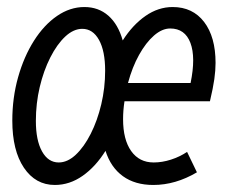

<svg xmlns="http://www.w3.org/2000/svg" viewBox="-20 -516 640 546"><path d="M464 -435Q441 -435 418 -415Q395 -395 375.5 -360Q356 -325 344 -280H522Q537 -353 521.5 -394Q506 -435 464 -435ZM147 -54Q172 -54 195.5 -76Q219 -98 238 -135.5Q257 -173 268 -219.5Q279 -266 279 -315Q279 -371 261.5 -402.5Q244 -434 214 -434Q189 -434 165.5 -412Q142 -390 123 -352.5Q104 -315 93 -268.5Q82 -222 82 -172Q82 -117 99.5 -85.5Q117 -54 147 -54ZM136 10Q81 10 48 -39Q15 -88 15 -173Q15 -238 31.5 -296.5Q48 -355 76.5 -400Q105 -445 142 -470.5Q179 -496 220 -496Q260 -496 288 -471.5Q316 -447 329 -401Q357 -445 393.5 -470.5Q430 -496 471 -496Q528 -496 560.5 -453.5Q593 -411 593 -337Q593 -316 589.5 -291Q586 -266 577 -228H334Q332 -215 331 -202.5Q330 -190 330 -177Q330 -119 353 -86.5Q376 -54 417 -54Q441 -54 466 -62Q491 -70 512 -84L540 -26Q479 10 416 10Q364 10 329.5 -15Q295 -40 280 -87Q252 -42 215 -16Q178 10 136 10Z"/></svg>

Font: Red Hat Mono
Style: Italic
Weight: 400
Italic angle: -12°
Monospace: yes
Designer: Pentagram, MCKL
Foundry: MCKL
Version: Version 1.030